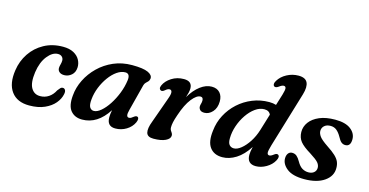

<svg xmlns="http://www.w3.org/2000/svg" viewBox="-75 -1066 2736 1424"><g transform="rotate(15 1293.0 -353.5)"><path d="M307.5 -412.5Q265 -412.5 227 -364.8Q189 -317 177.5 -237.5Q166 -154.5 189.5 -115Q213 -75.5 258.5 -76Q294.5 -76 323.8 -95.5Q353 -115 370.5 -150Q380.5 -163 388.2 -171.2Q396 -179.5 407.5 -179Q419 -179 425.5 -167.5Q432 -156 427 -134.5Q420 -99 392 -65.2Q364 -31.5 315.2 -9.8Q266.5 12 197.5 12Q104.5 12 60.2 -48.2Q16 -108.5 32 -214Q42.5 -286.5 82 -345.5Q121.5 -404.5 184.8 -439.2Q248 -474 330 -474Q378.5 -474 410.8 -456.8Q443 -439.5 458.2 -412Q473.5 -384.5 472.5 -354Q471 -315 446.2 -293.8Q421.5 -272.5 390.5 -272.5Q366.5 -272.5 353 -284.2Q339.5 -296 340 -314.5Q340.5 -328 344.8 -342.2Q349 -356.5 349.5 -372.5Q349.5 -390 338.2 -401.2Q327 -412.5 307.5 -412.5Z M925.5 -150Q917 -119 920.2 -105.2Q923.5 -91.5 936.5 -91.5Q945 -91.5 952.2 -95.5Q959.5 -99.5 970 -108Q986 -120.5 997 -115Q1013 -106 998.5 -72.5Q981 -35 942.8 -11.8Q904.5 11.5 858.5 11.5Q795 11.5 795 -57.5Q795 -69.5 796.5 -82.8Q798 -96 801.5 -113.5Q721.5 11.5 603.5 11.5Q547 11.5 515.8 -26Q484.5 -63.5 492.5 -144Q497.5 -206 526.8 -265Q556 -324 604.8 -371.5Q653.5 -419 718 -447Q782.5 -475 859.5 -475Q944.5 -475 981.8 -458Q1019 -441 1016.5 -413.5Q1014.5 -398.5 1006.5 -390.2Q998.5 -382 990 -374Q981.5 -366 977.5 -352ZM633.5 -153Q629 -108.5 640.2 -90.8Q651.5 -73 671.5 -73Q696.5 -73 726 -98Q755.5 -123 782.8 -164.8Q810 -206.5 829.8 -257Q849.5 -307.5 856 -358Q862.5 -410 824.5 -410Q793 -410 761 -387.8Q729 -365.5 701.8 -328Q674.5 -290.5 656.2 -245Q638 -199.5 633.5 -153Z M1115 -347.5Q1107 -349.5 1103 -359Q1099 -368.5 1106 -384.5Q1122.5 -422 1163.8 -448.2Q1205 -474.5 1258 -474.5Q1321 -474.5 1321 -418.5Q1321 -404 1316.8 -386.2Q1312.5 -368.5 1306 -349Q1341.5 -409 1384.8 -441.2Q1428 -473.5 1471.5 -473.5Q1512.5 -473.5 1534.8 -448.5Q1557 -423.5 1556.5 -382Q1556 -332 1528.8 -302Q1501.5 -272 1467 -272Q1443 -272 1433 -283.5Q1423 -295 1423 -308Q1423 -319.5 1426.8 -331Q1430.5 -342.5 1430.5 -356Q1430.5 -381 1409.5 -381Q1380 -381 1343.8 -335.2Q1307.5 -289.5 1278.5 -202.5Q1266 -166.5 1261.2 -144.2Q1256.5 -122 1256.5 -103.5Q1256.5 -90 1261.8 -81.5Q1267 -73 1272.5 -65Q1278 -57 1278 -46Q1278 -21 1244.2 -4.8Q1210.5 11.5 1151.5 11.5Q1105 11.5 1097 -19.8Q1089 -51 1111 -108L1180.5 -302.5Q1194.5 -339.5 1192 -356.5Q1189.5 -373.5 1174 -373.5Q1160.5 -373.5 1142.5 -358Q1126 -344 1115 -347.5Z M2138.5 -593.5 2010 -167Q1996 -120.5 1998.5 -105.8Q2001 -91 2014.5 -91Q2027.5 -91 2047.5 -107Q2065.5 -120.5 2076.5 -113.5Q2093.5 -102 2076 -69.5Q2056.5 -33.5 2017 -10.8Q1977.5 12 1937.5 12Q1870.5 12 1870.5 -57.5Q1870.5 -82 1880 -120Q1837 -53 1785 -20.5Q1733 12 1680 12Q1616 12 1584.2 -31.5Q1552.5 -75 1564 -161.5Q1570.5 -225.5 1600.2 -282Q1630 -338.5 1677.2 -381.5Q1724.5 -424.5 1785 -449Q1845.5 -473.5 1913.5 -473.5Q1942.5 -473.5 1966 -466L1993 -553.5Q2004 -590 2001.8 -604Q1999.5 -618 1985 -618Q1971.5 -618 1950 -601.5Q1930.5 -588 1919 -594.5Q1911 -599 1910.5 -610.8Q1910 -622.5 1919.5 -638Q1941 -674 1983 -696.5Q2025 -719 2072 -719Q2125.5 -719 2141 -686.5Q2156.5 -654 2138.5 -593.5ZM1699.5 -139.5Q1698.5 -104 1711.5 -88.8Q1724.5 -73.5 1746.5 -73.5Q1772 -73.5 1802 -97.8Q1832 -122 1858.8 -163.2Q1885.5 -204.5 1901.5 -256L1940.5 -384Q1928.5 -412.5 1891.5 -412.5Q1856 -412.5 1822 -388Q1788 -363.5 1760.5 -323.2Q1733 -283 1716.5 -234.8Q1700 -186.5 1699.5 -139.5Z M2326.5 -45Q2353.5 -45 2369.5 -59Q2385.5 -73 2385.5 -95Q2385.5 -116 2370 -134.5Q2354.5 -153 2304.5 -184.5Q2246.5 -219.5 2223.2 -248.5Q2200 -277.5 2199 -320.5Q2198.5 -362.5 2224.2 -397.2Q2250 -432 2299.2 -453Q2348.5 -474 2420 -474Q2498.5 -474 2539 -442.8Q2579.5 -411.5 2579.5 -366Q2579.5 -311 2538.5 -311Q2521.5 -311 2508.2 -321.5Q2495 -332 2481 -359Q2464.5 -388.5 2445 -404.5Q2425.5 -420.5 2398 -420.5Q2368 -420.5 2350.5 -404.8Q2333 -389 2333 -364.5Q2333.5 -344 2349.2 -322.8Q2365 -301.5 2413.5 -269Q2455.5 -241.5 2478.5 -219.8Q2501.5 -198 2510.5 -177Q2519.5 -156 2519.5 -129.5Q2520.5 -67.5 2463.8 -27.8Q2407 12 2309 12Q2220 12 2176.2 -22.5Q2132.5 -57 2133 -101.5Q2133.5 -126 2144.8 -140Q2156 -154 2174.5 -154Q2195 -154 2209.5 -141.8Q2224 -129.5 2238 -104.5Q2256.5 -71.5 2278.5 -58.2Q2300.5 -45 2326.5 -45Z"/></g></svg>

Font: Fraunces 9pt Soft SemiBold
Style: Italic
Weight: 600
Italic angle: -16°
Version: Version 1.000;[b76b70a41]